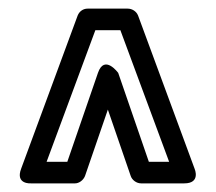

<svg xmlns="http://www.w3.org/2000/svg" viewBox="-20 -756 500 445"><path d="M207 -587 136 -381H88L201 -686H259L372 -381H325L254 -587C254 -587 222 -631 207 -587ZM230 -502 283 -348C286 -339 296 -331 307 -331H407C446 -331 431 -365 431 -365L300 -720C296 -730 286 -736 276 -736H183C173 -736 164 -730 160 -720L29 -365C15 -328 52 -331 52 -331H154C163 -331 173 -338 177 -348Z"/></svg>

Font: Asimov
Style: NarOu
Weight: 500
Designer: Google
Version: Version 2.000980; 2014